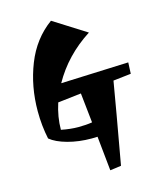

<svg xmlns="http://www.w3.org/2000/svg" viewBox="-132 -792 910 1103"><g transform="rotate(-15 322.5 -241.0)"><path d="M364 13 330 14Q253 14 187.5 -4Q122 -22 87 -51Q70 -131 70 -217Q70 -364 121 -493.5Q172 -623 278 -700L471 -578Q323 -483 242 -338L645 -354L642 -287L536 -275Q512 -131 451 209L385 218ZM171 -80Q226 -69 272.5 -69Q319 -69 355 -75L336 -252L197 -236Q171 -156 171 -80Z"/></g></svg>

Font: Joti One
Style: Regular
Weight: 400
Designer: Eduardo Rodriguez Tunni
Foundry: Eduardo Rodriguez Tunni
Version: Version 1.001